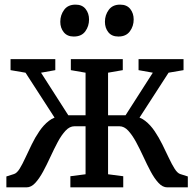

<svg xmlns="http://www.w3.org/2000/svg" viewBox="-20 -808 838 828"><path d="M7.5 0V-47L40.5 -57.5Q53 -61.5 64.8 -80.5Q76.5 -99.5 89.2 -127.2Q102 -155 116.8 -185.2Q131.5 -215.5 149.8 -242.2Q168 -269 190.8 -286.8Q213.5 -304.5 241.5 -306.5L241 -261L90 -494.5L25.5 -505.5V-553H218.5V-505.5L157 -494.5L274.5 -311H349V-494.5L285.5 -505.5V-553H509.5V-505.5L446 -494.5V-311H521.5L639 -494.5L577.5 -505.5V-553H771.5V-505.5L707 -494.5L556 -261L555 -306.5Q583.5 -304.5 606.2 -286.8Q629 -269 647 -242.2Q665 -215.5 680 -185.2Q695 -155 708 -127.2Q721 -99.5 733 -80.5Q745 -61.5 757 -57.5L790 -47V0H701.5Q681.5 0 663.8 -19Q646 -38 630 -68Q614 -98 598.5 -131.8Q583 -165.5 566.8 -195.5Q550.5 -225.5 533 -244.5Q515.5 -263.5 495 -263.5H446V-56.5L511.5 -48V0H283.5V-48L349 -56.5V-263.5H301Q280.5 -263.5 262.8 -244.5Q245 -225.5 229 -195.5Q213 -165.5 197.5 -131.8Q182 -98 165.8 -68Q149.5 -38 132 -19Q114.5 0 94 0ZM297.5 -650.5Q270 -650.5 255 -669Q240 -687.5 240 -714Q240 -743 256.5 -765.5Q273 -788 305.5 -788H306.5Q334.5 -788 349.2 -769.2Q364 -750.5 364 -724Q364 -695 347.8 -672.8Q331.5 -650.5 298.5 -650.5ZM490 -650.5Q462 -650.5 447.2 -669Q432.5 -687.5 432.5 -714Q432.5 -743 449 -765.5Q465.5 -788 497.5 -788H498.5Q527 -788 541.8 -769.2Q556.5 -750.5 556.5 -724Q556.5 -695 540 -672.8Q523.5 -650.5 491 -650.5Z"/></svg>

Font: Merriweather 24pt SemiCondensed
Style: Regular
Weight: 400
Width: 4
Designer: Eben Sorkin
Foundry: Eben Sorkin
Version: Version 2.100